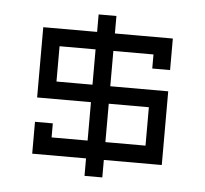

<svg xmlns="http://www.w3.org/2000/svg" viewBox="-41 -452 582 545"><g transform="rotate(5 250.0 -179.0)"><path d="M383.8 -359.4Q400.4 -359.4 434.6 -359.4Q434.6 -329.1 434.6 -269.5Q418 -269.5 383.8 -269.5Q383.8 -283.2 383.8 -309.6Q345.7 -309.6 269.5 -309.6Q269.5 -276.4 269.5 -209Q325.2 -209 434.6 -209Q434.6 -139.6 434.6 1Q379.9 1 269.5 1Q269.5 17.6 269.5 50.8Q252.9 50.8 218.8 50.8Q218.8 34.2 218.8 1Q167 1 65.4 1Q65.4 -29.3 65.4 -89.8Q82 -89.8 116.2 -89.8Q116.2 -76.2 116.2 -49.8Q150.4 -49.8 218.8 -49.8Q218.8 -85.9 218.8 -159.2Q167 -159.2 65.4 -159.2Q65.4 -226.6 65.4 -359.4Q116.2 -359.4 218.8 -359.4Q218.8 -376 218.8 -409.2Q235.4 -409.2 269.5 -409.2Q269.5 -392.6 269.5 -359.4Q298.8 -359.4 327.1 -359.4Q355.5 -359.4 383.8 -359.4ZM383.8 -159.2Q345.7 -159.2 269.5 -159.2Q269.5 -123 269.5 -49.8Q307.6 -49.8 383.8 -49.8Q383.8 -77.1 383.8 -104.5Q383.8 -131.8 383.8 -159.2ZM218.8 -209Q218.8 -243.2 218.8 -309.6Q184.6 -309.6 116.2 -309.6Q116.2 -276.4 116.2 -209Q141.6 -209 168 -209Q193.4 -209 218.8 -209Z"/></g></svg>

Font: Tsing
Style: Bold
Weight: 400
Designer: iepn
Foundry: Jiangxue academy
Version: Version 1.0